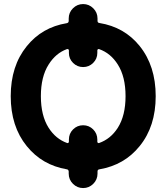

<svg xmlns="http://www.w3.org/2000/svg" viewBox="-20 -873 838 970"><path d="M319.3 -150.4Q322.3 -149.4 325.2 -151.4Q328.1 -153.3 328.1 -157.2V-168Q328.1 -198.2 349.1 -219.2Q370.1 -240.2 399.9 -240.2Q429.7 -240.2 450.7 -219.2Q471.7 -198.2 471.7 -168V-157.2Q471.7 -153.3 474.6 -151.4Q477.5 -149.4 480.5 -150.4Q539.1 -170.9 575.2 -227.5Q614.3 -289.1 614.3 -387.2Q614.3 -485.4 575.2 -546.9Q539.1 -604.5 480.5 -625Q477.5 -626 474.6 -624Q471.7 -622.1 471.7 -618.2V-605.5Q471.7 -576.2 450.7 -555.2Q429.7 -534.2 399.9 -534.2Q370.1 -534.2 349.1 -555.2Q328.1 -576.2 328.1 -605.5V-618.2Q328.1 -622.1 325.2 -624Q322.3 -626 318.4 -625Q261.7 -604.5 225.6 -546.9Q186.5 -485.4 186.5 -387.2Q186.5 -289.1 225.6 -227.5Q261.7 -170.9 319.3 -150.4ZM472.7 -767.6Q472.7 -757.8 482.4 -756.8Q608.4 -736.3 685.5 -640.6Q766.6 -540 766.6 -387.2Q766.6 -234.4 685.5 -134.8Q608.4 -39.1 482.4 -17.6Q472.7 -16.6 472.7 -6.8V3.9Q472.7 34.2 451.2 55.7Q429.7 77.1 399.9 77.1Q370.1 77.1 348.6 55.7Q327.1 34.2 327.1 3.9V-6.8Q327.1 -10.7 324.2 -14.2Q321.3 -17.6 317.4 -17.6Q192.4 -39.1 115.2 -134.8Q34.2 -234.4 34.2 -387.2Q34.2 -540 115.2 -639.6Q192.4 -735.4 317.4 -755.9Q327.1 -757.8 327.1 -767.6V-779.3Q327.1 -809.6 348.6 -831.1Q370.1 -852.5 399.9 -852.5Q429.7 -852.5 451.2 -831.1Q472.7 -809.6 472.7 -779.3Z"/></svg>

Font: Gen Jyuu GothicX Bold
Style: Bold
Weight: 700
Designer: Ryoko NISHIZUKA (kana &amp; ideographs); Paul D. Hunt (Latin, Greek &amp; Cyrillic); Wenlong ZHANG (bopomofo); Sandoll C
Version: Version 1.058.20140828